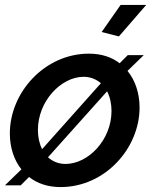

<svg xmlns="http://www.w3.org/2000/svg" viewBox="-21 -750 623 780"><path d="M573 -730H469L392 -620L462 -602ZM498 -526 465 -493C433 -518 391 -532 340 -532C161 -532 19 -375 19 -208C19 -152 35 -101 66 -62L-1 3H63L97 -31C130 -5 173 10 225 10C406 10 546 -148 546 -313C546 -370 529 -423 497 -462L563 -526ZM319 -438C346 -438 370 -428 389 -412L150 -144C139 -166 133 -193 133 -222C133 -339 227 -438 319 -438ZM245 -84C217 -84 193 -94 174 -111L414 -379C426 -356 432 -329 432 -299C432 -182 338 -84 245 -84Z"/></svg>

Font: FIGSv2-sans-serif SmBold Italic
Style: Regular
Weight: 600
Italic angle: -12°
Designer: Matt McInerney, Pablo Impallari, Rodrigo Fuenzalida
Foundry: Matt McInerney, Pablo Impallari, Rodrigo Fuenzalida
Version: Version 4.020;hotconv 1.0.109;makeotfexe 2.5.65596